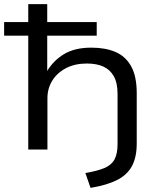

<svg xmlns="http://www.w3.org/2000/svg" viewBox="-27 -725 783 931"><path d="M412 186 387 114Q446 104 480 89.5Q514 75 528.5 47.5Q543 20 543 -26V-269Q543 -323 525 -355Q507 -387 474.5 -402Q442 -417 394 -417Q336 -417 293 -394.5Q250 -372 226.5 -334Q203 -296 203 -249V0H110V-552H-7V-618H110V-705H202V-618H442V-552H202V-376H199Q230 -430 282.5 -462Q335 -494 416 -494Q484 -494 533 -473Q582 -452 609 -403.5Q636 -355 636 -273V-29Q636 37 613 80Q590 123 540.5 148Q491 173 412 186Z"/></svg>

Font: Nunito Sans 10pt Expanded
Style: Regular
Weight: 400
Width: 7
Designer: Vernon Adams
Foundry: Vernon Adams
Version: Version 3.101;gftools[0.9.27]